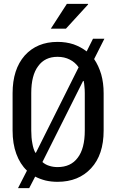

<svg xmlns="http://www.w3.org/2000/svg" viewBox="-20 -941 627 1005"><path d="M522.5 -257.8Q522.5 -130.9 457 -60.5Q391.6 10.7 281.2 10.7Q248 10.7 218.8 3.9Q188.5 -3.9 164.1 -16.6Q153.3 2.9 132.8 43.9Q118.2 43.9 74.2 43.9Q85.9 20.5 121.1 -47.9Q85 -82 65.4 -135.7Q45.9 -188.5 45.9 -257.8Q45.9 -282.2 45.9 -331.1Q45.9 -338.9 45.9 -350.6Q45.9 -384.8 45.9 -453.1Q45.9 -578.1 109.4 -650.4Q173.8 -721.7 281.2 -721.7Q326.2 -721.7 365.2 -709Q403.3 -695.3 433.6 -671.9Q444.3 -694.3 466.8 -738.3Q481.4 -738.3 526.4 -738.3Q512.7 -711.9 472.7 -631.8Q496.1 -597.7 509.8 -551.8Q522.5 -506.8 522.5 -453.1Q522.5 -387.7 522.5 -257.8ZM143.6 -257.8Q143.6 -219.7 149.4 -190.4Q154.3 -161.1 165 -141.6Q166 -141.6 168 -141.6Q223.6 -252.9 391.6 -588.9Q373 -615.2 345.7 -628.9Q317.4 -643.6 281.2 -643.6Q214.8 -643.6 179.7 -594.7Q143.6 -546.9 143.6 -454.1Q143.6 -388.7 143.6 -257.8ZM423.8 -454.1Q423.8 -472.7 421.9 -488.3Q420.9 -504.9 418 -516.6Q417 -517.6 415 -517.6Q361.3 -411.1 202.1 -92.8Q217.8 -79.1 237.3 -73.2Q257.8 -66.4 281.2 -66.4Q350.6 -66.4 386.7 -115.2Q423.8 -163.1 423.8 -257.8Q423.8 -323.2 423.8 -454.1ZM330.1 -920.9Q357.4 -920.9 440.4 -920.9Q440.4 -919.9 441.4 -918Q412.1 -886.7 325.2 -791Q305.7 -791 246.1 -791Q266.6 -823.2 330.1 -920.9Z"/></svg>

Font: Noto Sans Hebrew DECATHLON 
Style: Regular
Weight: 400
Designer: Monotype Design team
Version: Version 1.03 uh